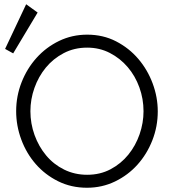

<svg xmlns="http://www.w3.org/2000/svg" viewBox="-20 -878 850 903"><path d="M389 5Q315 5 253.5 -25.5Q192 -56 148 -106.5Q104 -157 80 -222Q56 -287 56 -355Q56 -426 81.5 -491Q107 -556 152 -606Q197 -656 258 -685.5Q319 -715 390 -715Q465 -715 526 -683.5Q587 -652 630.5 -601Q674 -550 698 -485.5Q722 -421 722 -354Q722 -283 696.5 -218Q671 -153 626.5 -103.5Q582 -54 521 -24.5Q460 5 389 5ZM157 -819 42 -627 4 -648 103 -858ZM123 -355Q123 -297 142.5 -243Q162 -189 197 -147Q232 -105 281.5 -80.5Q331 -56 390 -56Q451 -56 500 -82Q549 -108 583.5 -150.5Q618 -193 636.5 -246.5Q655 -300 655 -355Q655 -413 635.5 -467Q616 -521 580.5 -562.5Q545 -604 496.5 -629Q448 -654 390 -654Q329 -654 279.5 -628Q230 -602 195.5 -560Q161 -518 142 -464.5Q123 -411 123 -355Z"/></svg>

Font: Rising Sun Light
Style: Regular
Weight: 300
Designer: Matt McInerney, Pablo Impallari, Rodrigo Fuenzalida (Raleway font), Stephen Hutchings (Greek), Cristiano Sobral (main ch
Foundry: The Rising Sun Project Authors
Version: Version 4.327; ttfautohint (v1.8.4.7-5d5b-dirty)